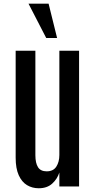

<svg xmlns="http://www.w3.org/2000/svg" viewBox="-20 -1006 515 1036"><path d="M189 9.8Q153.8 9.8 125.7 -7.1Q97.7 -23.9 81.1 -60.5Q64.5 -97.2 64.5 -155.3V-732.4H170.9V-168.5Q170.9 -126 185.1 -103.8Q199.2 -81.5 231.9 -81.5Q267.6 -81.5 283.9 -106.9Q300.3 -132.3 300.3 -169.9V-732.4H406.7V0H300.3V-75.2Q289.1 -40 261.5 -15.1Q233.9 9.8 189 9.8ZM229.5 -800.8 133.8 -986.3H242.2L288.1 -800.8Z"/></svg>

Font: Antonio Medium
Style: Regular
Weight: 500
Designer: Vernon Adams
Foundry: Vernon Adams
Version: Version 1.002